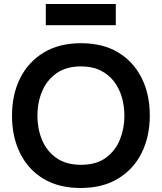

<svg xmlns="http://www.w3.org/2000/svg" viewBox="-20 -932 809 960"><path d="M383 8Q274 8 197.5 -38Q121 -84 80.5 -166Q40 -248 40 -353Q40 -460 81 -541.5Q122 -623 199 -669.5Q276 -716 385 -716Q494 -716 570.5 -670Q647 -624 688 -542.5Q729 -461 729 -355Q729 -250 688.5 -168Q648 -86 570.5 -39Q493 8 383 8ZM385 -108Q461 -108 509 -143Q557 -178 579.5 -234Q602 -290 602 -353Q602 -401 589.5 -445Q577 -489 550.5 -524Q524 -559 483 -579.5Q442 -600 385 -600Q310 -600 261.5 -565Q213 -530 190 -474Q167 -418 167 -353Q167 -289 190 -233Q213 -177 261.5 -142.5Q310 -108 385 -108ZM209 -806V-912H559V-806Z"/></svg>

Font: Onest SemiBold
Style: Regular
Weight: 600
Designer: Dmitri Voloshin, Andrey Kudryavtsev
Foundry: Dmitri Voloshin, Andrey Kudryavtsev
Version: Version 1.000;gftools[0.9.33]